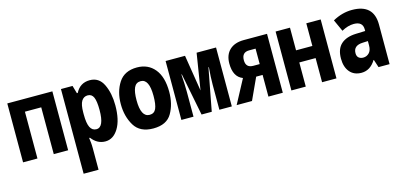

<svg xmlns="http://www.w3.org/2000/svg" viewBox="-68 -1024 3637 1728"><g transform="rotate(-15 1750.0 -160.0)"><path d="M40 0V-549H460V0H326V-436H174V0Z M540 240H679V42Q679 12 676.5 -13.5Q674 -39 671 -58H679Q730 10 806 10Q880 10 927.5 -67.5Q975 -145 975 -281Q975 -394 935.5 -476.5Q896 -559 810 -559Q719 -559 677 -476H669L648 -549H540ZM756 -117Q717 -117 698 -154.5Q679 -192 679 -275V-292Q679 -367 699.5 -399.5Q720 -432 757 -432Q795 -432 811 -395.5Q827 -359 827 -278Q827 -117 756 -117Z M1253 9Q1378 9 1426.5 -75.5Q1475 -160 1475 -273Q1475 -412 1414 -486Q1353 -560 1250 -560Q1133 -560 1079 -477Q1025 -394 1025 -278Q1025 -163 1077 -77Q1129 9 1253 9ZM1252 -118Q1171 -118 1171 -275Q1171 -352 1189 -392Q1207 -432 1251 -432Q1329 -432 1329 -275Q1329 -194 1312 -156Q1295 -118 1252 -118Z M1515 0H1628V-234Q1628 -271 1626 -311.5Q1624 -352 1621 -395H1625L1703 0H1798L1873 -395H1877Q1869 -304 1869 -234V0H1985V-549H1804L1750 -212L1696 -549H1515Z M2030 0H2173L2266 -202H2326V0H2460V-549H2244Q2158 -549 2110.5 -504Q2063 -459 2063 -378Q2063 -253 2148 -221ZM2266 -303Q2197 -303 2197 -373Q2197 -447 2266 -447H2326V-303Z M2540 0V-549H2674V-338H2826V-549H2960V0H2826V-225H2674V0Z M3192 10Q3274 10 3325 -73H3328L3352 0H3455V-369Q3455 -559 3253 -559Q3161 -559 3073 -510L3123 -400Q3182 -433 3236 -433Q3320 -433 3320 -360V-345L3232 -342Q3143 -339 3094 -295Q3045 -251 3045 -161Q3045 -82 3084 -36Q3123 10 3192 10ZM3242 -118Q3217 -118 3200.5 -131.5Q3184 -145 3184 -174Q3184 -246 3272 -249L3320 -251V-210Q3320 -164 3297 -141Q3274 -118 3242 -118Z"/></g></svg>

Font: Noto Sans Mono Condensed Extra
Style: Regular
Weight: 800
Width: 3
Designer: Monotype Design Team
Foundry: Monotype Imaging Inc.
Version: Version 1.900